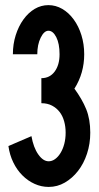

<svg xmlns="http://www.w3.org/2000/svg" viewBox="-20 -735 392 757"><path d="M13.2 -159.2 104 -198.2Q111.8 -153.3 130.9 -126.2Q149.9 -99.1 171.9 -99.1Q185.1 -99.1 197 -107.7Q209 -116.2 218.5 -131.6Q228 -147 233.4 -167.5Q238.8 -188 238.8 -211.9Q238.8 -235.8 232.9 -256.8Q227.1 -277.8 215.1 -293.5Q203.1 -309.1 185.1 -318.6Q167 -328.1 143.1 -328.1V-426.8Q176.3 -426.8 195.6 -452.9Q214.8 -479 214.8 -521Q214.8 -563 201.9 -588.4Q189 -613.8 170.9 -613.8Q153.8 -613.8 140.4 -586.4Q127 -559.1 127 -521H30.8Q30.8 -561 42 -596.4Q53.2 -631.8 72.5 -658.4Q91.8 -685.1 116.9 -700Q142.1 -714.8 170.9 -714.8Q199.7 -714.8 225.3 -700Q251 -685.1 270.5 -658.4Q290 -631.8 301 -596.4Q312 -561 312 -521Q312 -446.8 273.9 -386.2H272.9Q303.7 -344.2 319.8 -304.7Q335.9 -265.1 335.9 -211.9Q335.9 -168 323 -128.9Q310.1 -89.8 287.6 -61Q265.1 -32.2 235.6 -15.1Q206.1 2 171.9 2Q143.1 2 116.5 -10Q89.8 -22 68.4 -43.5Q46.9 -64.9 32.5 -94.5Q18.1 -124 13.2 -159.2Z"/></svg>

Font: Fundamental  Brigade Condensed
Style: Regular
Weight: 400
Width: 3
Designer: Peter Wiegel, original typeface by Carl Albert Fahrenwaldt 1901
Foundry: Peter Wiegel
Version: Version 0.000 2012 initial release